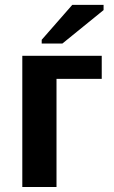

<svg xmlns="http://www.w3.org/2000/svg" viewBox="-20 -753 457 773"><path d="M207.5 -435.5V0H69.8V-528.3H389.6V-435.5ZM397 -712.4 231 -577.6H147.9V-592.8L271 -733.4H397Z"/></svg>

Font: Arimo
Style: Bold
Weight: 700
Designer: Steve Matteson
Foundry: Monotype Imaging Inc.
Version: Version 1.33